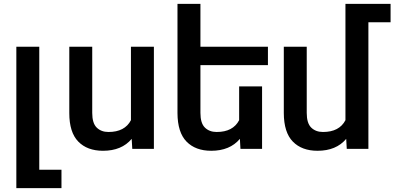

<svg xmlns="http://www.w3.org/2000/svg" viewBox="-20 -770 2040 993"><path d="M297.9 107.9V203.1H64.5V-528.3H183.1V107.9Z M664.1 0 661.1 -51.8Q609.4 9.8 512.7 9.8Q431.2 9.8 384.8 -37.8Q338.4 -85.4 338.4 -185.1V-528.3H457V-186Q457 -132.8 480.2 -110.1Q503.4 -87.4 541 -87.4Q625.5 -87.4 657.2 -148.4V-528.3H775.9V0Z M1016.6 -433.1V-186Q1016.6 -132.8 1039.8 -110.1Q1063 -87.4 1100.6 -87.4Q1185.1 -87.4 1216.8 -148.4V-323.2H1335.4V0H1223.6L1220.7 -51.8Q1168.9 9.8 1072.3 9.8Q991.2 9.8 944.8 -37.6Q898.4 -85 897.9 -185.1V-750H1016.6V-528.3H1365.7V-433.1Z M2000 -654.8H1885.3V0H1773.4L1770.5 -51.8Q1718.8 9.8 1622.1 9.8Q1541 9.8 1494.6 -37.6Q1448.2 -85 1447.8 -185.1V-528.3H1566.4V-186Q1566.4 -132.8 1589.6 -110.1Q1612.8 -87.4 1650.4 -87.4Q1734.9 -87.4 1766.6 -148.4V-750H2000Z"/></svg>

Font: Mardoto Medium
Style: Regular
Weight: 500
Designer: Christian Robertson, Vahan Hovhannisyan
Foundry: Google
Version: Version 1.000